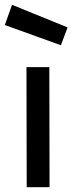

<svg xmlns="http://www.w3.org/2000/svg" viewBox="-26 -778 307 798"><path d="M84 -499H179L180 0H85ZM255 -664 227 -590 -6 -674 24 -758Z"/></svg>

Font: Panefresco 600wt
Style: Regular
Weight: 600
Designer: Campivisivi
Foundry: Campivisivi & Chank Co
Version: Version 1.001